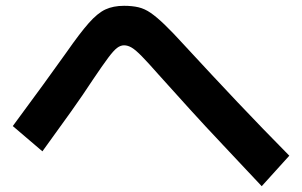

<svg xmlns="http://www.w3.org/2000/svg" viewBox="-20 -668 1040 661"><path d="M881 -27Q809 -104 748 -168.5Q687 -233 633.5 -292Q580 -351 527 -410Q490 -452 468.5 -474Q447 -496 433.5 -504Q420 -512 407 -512Q395 -512 383 -503Q371 -494 352 -468.5Q333 -443 300 -394Q266 -342 224 -283Q182 -224 126 -147L24 -234Q81 -311 126.5 -373.5Q172 -436 209 -488Q255 -554 285.5 -588.5Q316 -623 343 -635.5Q370 -648 407 -648Q435 -648 456.5 -643Q478 -638 499 -623.5Q520 -609 547.5 -582.5Q575 -556 615 -512Q710 -409 797.5 -316.5Q885 -224 976 -132Z"/></svg>

Font: M PLUS 1 Code
Style: Bold
Weight: 700
Designer: Coji Morishita
Foundry: UNDERFOREST DESIGN
Version: Version 1.002